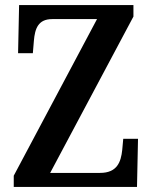

<svg xmlns="http://www.w3.org/2000/svg" viewBox="-20 -734 599 754"><path d="M34 0H518L522 -189H464L460 -145C455 -98 440 -55 373 -55H177L504 -669V-714H55L51 -525H109L113 -573C117 -622 130 -659 185 -659H361L34 -44Z"/></svg>

Font: Noto Serif Georgian Condensed SemiBold
Style: Regular
Weight: 600
Width: 3
Designer: Monotype Design Team, Akaki Razmadze
Foundry: Google LLC
Version: Version 2.003